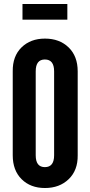

<svg xmlns="http://www.w3.org/2000/svg" viewBox="-20 -937 453 965"><path d="M206 8Q279 8 325.2 -36.5Q371.5 -81 370.5 -156.5V-578.5Q370.5 -654.5 324.8 -698.8Q279 -743 206 -743Q133.5 -743 88.2 -698.8Q43 -654.5 44 -578.5V-156.5Q44 -80.5 88.8 -36.2Q133.5 8 206 8ZM205.5 -97Q159.5 -97 159.5 -156.5V-578.5Q159.5 -638 205.5 -638Q252 -638 252 -578.5V-156.5Q252 -97 205.5 -97ZM93 -838H318.5V-917H93Z"/></svg>

Font: League Gothic SemiExpanded
Style: Regular
Weight: 400
Width: 6
Designer: The League of Moveable Type
Version: Version 1.600; ttfautohint (v1.8.3)